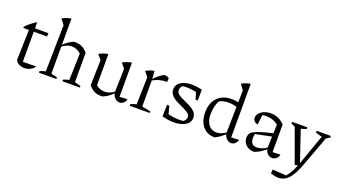

<svg xmlns="http://www.w3.org/2000/svg" viewBox="-71 -1432 4100 2309"><g transform="rotate(20 1979.0 -278.0)"><path d="M170 -564V-485H343L338 -442H170V-57L342 -59Q327 -37 306.5 -22Q286 -7 261.5 0.5Q237 8 212 8Q174 8 142 -8Q110 -24 97 -57L108 -442H36V-457Q65 -488 98 -514.5Q131 -541 170 -564Z M397 0V-20Q410 -27 427.5 -32.5Q445 -38 469 -43L480 -639L427 -705Q453 -720 481.5 -730.5Q510 -741 542 -745V-41L620 -21V0ZM698 0V-20Q712 -27 729 -33Q746 -39 770 -43L780 -384L843 -416V-41L921 -21V0ZM536 -381 534 -401Q564 -433 596 -455.5Q628 -478 663 -493Q669 -494 674.5 -494Q680 -494 685 -494Q731 -494 770.5 -475.5Q810 -457 843 -416L780 -384Q726 -433 663 -433Q600 -433 536 -381Z M1407 -59 1508 -64Q1502 -41 1489.5 -25.5Q1477 -10 1461 -2Q1445 6 1428 6Q1407 6 1387.5 -5.5Q1368 -17 1354 -38Q1340 -59 1335 -90L1343 -394L1292 -456Q1347 -488 1407 -496ZM1214 7Q1208 7 1202.5 7.5Q1197 8 1192 8Q1145 8 1106 -11Q1067 -30 1033 -71L1095 -105Q1152 -55 1217 -55Q1279 -55 1342 -104L1343 -85Q1314 -53 1282 -30.5Q1250 -8 1214 7ZM1033 -71 1042 -394 990 -456Q1047 -488 1105 -496V-85Z M1883 -422Q1785 -425 1698 -373V-390Q1727 -423 1759 -448Q1791 -473 1826 -491Q1843 -490 1858 -485.5Q1873 -481 1887 -472ZM1558 0V-20Q1573 -27 1589.5 -33Q1606 -39 1631 -43L1640 -394L1589 -456Q1639 -487 1696 -496L1704 -388V-43L1814 -21V0Z M2122 7Q2089 7 2051 1.5Q2013 -4 1973 -15L2000 -71Q2046 -59 2089.5 -52Q2133 -45 2176 -45Q2192 -45 2208 -46.5Q2224 -48 2240 -50L2207 -36Q2229 -45 2245.5 -66Q2262 -87 2262 -111Q2262 -135 2241.5 -153Q2221 -171 2189.5 -186.5Q2158 -202 2122.5 -218Q2087 -234 2055 -253.5Q2023 -273 2003 -300.5Q1983 -328 1983 -366Q1983 -427 2036.5 -461Q2090 -495 2177 -495Q2206 -495 2239.5 -491Q2273 -487 2308 -477L2290 -418Q2246 -430 2206 -436Q2166 -442 2131 -442Q2115 -442 2099.5 -441Q2084 -440 2066 -438L2091 -448Q2069 -438 2058.5 -419Q2048 -400 2048 -380Q2048 -354 2068 -334.5Q2088 -315 2120 -299.5Q2152 -284 2187.5 -268.5Q2223 -253 2255 -233.5Q2287 -214 2307 -187.5Q2327 -161 2327 -124Q2327 -63 2270 -28Q2213 7 2122 7ZM1973 -15 1977 -164H2006L2045 -16ZM2278 -339 2237 -478 2308 -477 2306 -339Z M2640 8Q2580 8 2534.5 -22Q2489 -52 2463.5 -106.5Q2438 -161 2438 -235Q2438 -357 2505 -426Q2572 -495 2685 -495Q2715 -495 2748 -489.5Q2781 -484 2816 -474L2804 -414Q2729 -443 2666 -443Q2628 -443 2594 -433.5Q2560 -424 2526 -405L2554 -425Q2531 -388 2519 -340Q2507 -292 2507 -240Q2507 -181 2525 -139Q2543 -97 2574.5 -75.5Q2606 -54 2647 -54Q2676 -54 2707.5 -66Q2739 -78 2773 -103V-81Q2747 -56 2716 -32.5Q2685 -9 2650 8Q2647 8 2645 8Q2643 8 2640 8ZM2856 6Q2836 6 2816.5 -5.5Q2797 -17 2783 -38Q2769 -59 2764 -90L2774 -639L2724 -706Q2750 -721 2776.5 -730.5Q2803 -740 2836 -745V-59L2936 -64Q2929 -41 2917 -25.5Q2905 -10 2889 -2Q2873 6 2856 6ZM2798 -758 2797 -759H2798Z M3380 6Q3350 6 3324.5 -17Q3299 -40 3289 -84L3300 -391Q3234 -445 3138 -445Q3119 -445 3099.5 -442Q3080 -439 3062 -434L3099 -454L3081 -313Q3052 -320 3036 -337Q3020 -354 3020 -378Q3020 -410 3042.5 -437Q3065 -464 3103.5 -479.5Q3142 -495 3189 -495Q3241 -495 3285.5 -474.5Q3330 -454 3364 -416V-63L3464 -67Q3459 -44 3446.5 -27.5Q3434 -11 3416.5 -2.5Q3399 6 3380 6ZM3154 10Q3088 9 3048 -27Q3008 -63 3008 -121Q3008 -149 3020.5 -170.5Q3033 -192 3066.5 -209.5Q3100 -227 3160.5 -245Q3221 -263 3315 -284V-241L3070 -191L3094 -204Q3088 -188 3085.5 -171Q3083 -154 3083 -140Q3083 -98 3103.5 -74.5Q3124 -51 3166 -51Q3197 -51 3232 -64Q3267 -77 3306 -104V-87Q3273 -55 3237 -31Q3201 -7 3154 10Z M3433 184 3438 133 3614 144Q3640 111 3658 81.5Q3676 52 3691 17.5Q3706 -17 3723 -63L3869 -476H3924L3766 -48Q3718 82 3663.5 142.5Q3609 203 3532 203Q3510 203 3485 198Q3460 193 3433 184ZM3667 -9 3497 -476H3575L3728 -24ZM3549 -432Q3525 -436 3502.5 -444.5Q3480 -453 3460 -464V-486H3655V-464ZM3899 -432Q3867 -436 3835.5 -444Q3804 -452 3774 -464V-486H3956V-464Z"/></g></svg>

Font: Piazzolla Thin Light
Style: Regular
Weight: 300
Version: Version 2.005